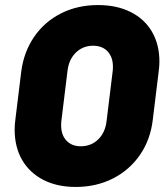

<svg xmlns="http://www.w3.org/2000/svg" viewBox="-20 -728 651 760"><path d="M38 -215Q38 -235 41 -256L64 -444Q74 -522 115 -582Q156 -642 221.5 -675Q287 -708 368 -708Q442 -708 497 -680.5Q552 -653 581.5 -602.5Q611 -552 611 -484Q611 -465 608 -444L585 -256Q576 -176 534.5 -115.5Q493 -55 427 -21.5Q361 12 280 12Q206 12 151.5 -16Q97 -44 67.5 -95Q38 -146 38 -215ZM402 -250 426 -446Q427 -452 427 -464Q427 -502 406 -524.5Q385 -547 348 -547Q308 -547 280 -519.5Q252 -492 247 -446L223 -250Q222 -244 222 -232Q222 -194 243 -171.5Q264 -149 300 -149Q341 -149 369 -176.5Q397 -204 402 -250Z"/></svg>

Font: Barlow Black
Style: Italic
Weight: 900
Italic angle: -7°
Designer: Jeremy Tribby
Foundry: Tribby Type
Version: Version 1.408